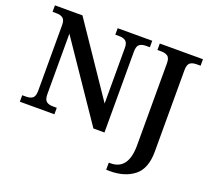

<svg xmlns="http://www.w3.org/2000/svg" viewBox="-154 -906 1448 1337"><g transform="rotate(20 569.5 -237.0)"><path d="M760 187H773Q904 187 904 6V-602Q904 -640 887 -653Q870 -666 838 -666H810V-714H1130V-666H1101Q1069 -666 1052 -652.5Q1035 -639 1035 -598V5Q1035 131 966.5 185.5Q898 240 787 240H760ZM33 -48H61Q93 -48 110 -61.5Q127 -75 127 -116V-602Q127 -640 109.5 -653Q92 -666 61 -666H33V-714H237L592 -190V-602Q592 -640 574.5 -653Q557 -666 526 -666H498V-714H754V-666H726Q694 -666 677 -652.5Q660 -639 660 -598V0H578L195 -563V-116Q195 -75 212 -61.5Q229 -48 261 -48H289V0H33Z"/></g></svg>

Font: Noto Serif SemiBold
Style: Regular
Weight: 600
Designer: Monotype Design Team
Foundry: Monotype Imaging Inc.
Version: Version 1.001